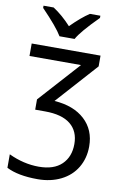

<svg xmlns="http://www.w3.org/2000/svg" viewBox="-107 -825 711 1124"><g transform="rotate(10 249.0 -263.0)"><path d="M463.9 -1Q463.9 69.3 431.2 124.5Q398.4 179.7 337.6 210Q276.9 240.2 199.2 240.2Q82.5 240.2 14.2 205.1V125Q103.5 167 192.9 167Q282.2 167 329.1 121.8Q376 76.7 376 0.5Q376 -75.7 325.2 -116.9Q274.4 -158.2 173.8 -158.2H115.2V-219.2L334 -461.9H27.8V-536.1H437V-472.2L217.8 -228Q332.5 -220.2 398.2 -159.7Q463.9 -99.1 463.9 -1ZM57.6 -766.1H117.7Q173.3 -730 224.6 -673.8Q286.1 -735.4 333.5 -766.1H395.5V-752.9Q295.4 -652.8 270.5 -606H180.7Q151.4 -655.8 57.6 -752.9Z"/></g></svg>

Font: NotoSans
Style: Regular
Weight: 400
Designer: Monotype Design team
Foundry: Monotype Imaging Inc.
Version: Version 1.04